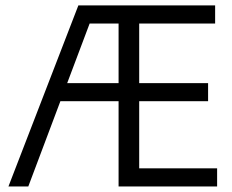

<svg xmlns="http://www.w3.org/2000/svg" viewBox="-20 -687 851 704"><path d="M490.4 -316H743V-382.3H490.4V-600.8H768.8V-667.1H267.3L11 -3.4H83.8L201.4 -315.9H414.8V-3.4H776.1V-69.8H490.4ZM414.8 -382.3H226.4L308.7 -600.8H414.8Z"/></svg>

Font: Diatome Awesome Regular
Style: Regular
Weight: 400
Designer: 15.100.17
Foundry: 15.100.17
Version: Version 1.008;Fontself Maker 3.5.8